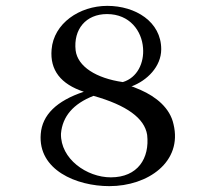

<svg xmlns="http://www.w3.org/2000/svg" viewBox="-20 -627 686 655"><path d="M572 -203C560 -259 512 -297 460 -320C439 -329 429 -333 428 -332C482 -352 530 -400 530 -459C530 -553 442 -607 346 -607C251 -607 163 -547 156 -458C150 -388 187 -340 266 -314C173 -283 124 -235 119 -170C109 -47 241 8 353 8C485 8 603 -75 572 -203ZM345 -579C423 -579 464 -521 468 -463C472 -413 449 -362 399 -347C308 -360 245 -400 238 -455C230 -527 273 -579 345 -579ZM482 -167C491 -87 450 -22 358 -22C276 -22 186 -85 188 -171C193 -230 230 -273 299 -300C412 -268 473 -224 482 -167Z"/></svg>

Font: GFS Ignacio
Style: Regular
Weight: 400
Designer: George D. Matthiopoulos
Foundry: George D. Matthiopoulos
Version: Version 1.000